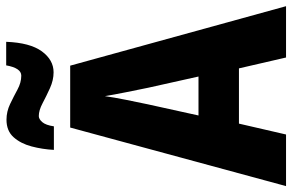

<svg xmlns="http://www.w3.org/2000/svg" viewBox="-186 -782 967 636"><g transform="rotate(-90 298.0 -463.5)"><path d="M426 0 390 -156H207L171 0H0L194 -715H399L596 0ZM326 -456Q319 -490 311 -530Q303 -570 298 -600Q294 -571 286 -531Q278 -491 271 -458L234 -290H363ZM120 -769Q122 -807 131.5 -843Q141 -879 162 -902.5Q183 -926 220 -926Q247 -926 272 -914Q297 -902 320 -889.5Q343 -877 366 -877Q391 -877 400 -927H478Q475 -848 446.5 -809Q418 -770 377 -770Q351 -770 324.5 -782Q298 -794 274.5 -806.5Q251 -819 232 -819Q222 -819 212 -807.5Q202 -796 198 -769Z"/></g></svg>

Font: Noto Sans Devanagari Condensed ExtraBold
Style: Regular
Weight: 800
Width: 3
Designer: Jelle Bosma - Monotype Design Team
Foundry: Monotype Imaging Inc.
Version: Version 2.004; ttfautohint (v1.8.4.7-5d5b)